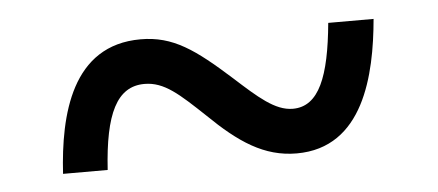

<svg xmlns="http://www.w3.org/2000/svg" viewBox="-28 -492 616 270"><g transform="rotate(-5 279.5 -356.5)"><path d="M52 -267H115C120 -346 138 -383 177 -383C205 -383 225 -364 260 -331C301 -291 336 -267 382 -267C476 -267 499 -367 506 -446H442C435 -371 419 -330 382 -330C357 -330 334 -351 302 -380C253 -424 223 -446 177 -446C80 -446 57 -350 52 -267Z"/></g></svg>

Font: Noto Serif Thai Medium
Style: Regular
Weight: 500
Designer: Monotype Design Team
Foundry: Monotype Imaging Inc.
Version: Version 1.901;PS 001.901;hotconv 1.0.88;makeotf.lib2.5.64775